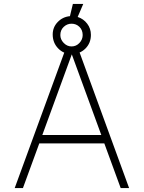

<svg xmlns="http://www.w3.org/2000/svg" viewBox="-20 -960 734 980"><path d="M405 -940 376.5 -873.5Q406 -864 425 -839.2Q444 -814.5 444 -782Q444 -740 415.8 -712Q387.5 -684 346 -684Q305 -684 277 -712.8Q249 -741.5 249 -784Q249 -821 274.5 -847.5Q300 -874 337 -877.5L352 -940ZM345 -723Q369 -723 385.5 -740.8Q402 -758.5 402 -781Q402 -806.5 385.5 -822.8Q369 -839 345 -839Q322.5 -839 305.2 -822.8Q288 -806.5 288 -781Q288 -758.5 305.2 -740.8Q322.5 -723 345 -723ZM55 0 319.5 -723H375L639 0H596L512.5 -228H180.5L97 0ZM196 -271H497L346.5 -682.5Z"/></svg>

Font: Public Sans Thin Thin
Style: Regular
Weight: 250
Version: Version 2.001